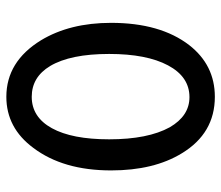

<svg xmlns="http://www.w3.org/2000/svg" viewBox="-66 -619 697 605"><g transform="rotate(-90 282.5 -316.5)"><path d="M280 12Q165 12 102 -92Q48 -180 48 -315Q48 -466 119 -560Q182 -645 280 -645Q391 -645 458 -536Q513 -445 513 -315Q513 -160 443 -69Q380 12 280 12ZM280 -565Q216 -565 181 -501.5Q146 -438 146 -321Q146 -199 184 -130Q220 -68 279 -68Q343 -68 379 -135.5Q415 -203 415 -321Q415 -443 377 -507Q342 -565 280 -565Z"/></g></svg>

Font: TajawalTap Med
Style: Regular
Weight: 500
Designer: Boutros Fonts
Foundry: Created by Boutros International 2017
Version: Version 2.700